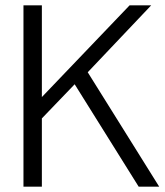

<svg xmlns="http://www.w3.org/2000/svg" viewBox="-20 -700 620 720"><path d="M547 -680 309 -429 577 0H500L260 -384L137 -256V0H68V-680H137V-336L466 -680Z"/></svg>

Font: Pavanam
Style: Regular
Weight: 400
Designer: Tharique Azeez
Foundry: Tharique Azeez
Version: Version 1.86; ttfautohint (v1.3) -l 8 -r 50 -G 200 -x 14 -D 